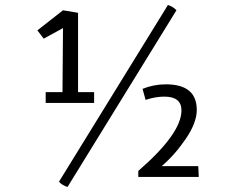

<svg xmlns="http://www.w3.org/2000/svg" viewBox="-20 -712 940 765"><path d="M531 -7V-31Q703 -180 703 -272Q703 -327 635 -327Q599 -327 560 -314L548 -358Q592 -376 641 -376Q764 -376 764 -274Q764 -223 720 -158.5Q676 -94 624 -50H770L772 -7ZM162 -302V-345H229L231 -600L154 -558L129 -591L231 -671L291 -661V-345H355V-302ZM683 -671 249 33Q227 26 215 12L649 -692Q671 -685 683 -671Z"/></svg>

Font: Ruluko
Style: Regular
Weight: 400
Designer: Ana Sanfelippo, Angelica Diaz, Meme Hernandez
Foundry: Ana Sanfelippo, Angelica Diaz y Meme Hernandez
Version: Version 1.001